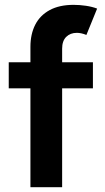

<svg xmlns="http://www.w3.org/2000/svg" viewBox="-20 -784 441 804"><path d="M16.6 -523.4H107.4V-587.9Q107.4 -640.6 127.4 -680.2Q147.5 -719.7 188 -741.7Q228.5 -763.7 288.1 -763.7Q313.5 -763.7 339.8 -759.8Q366.2 -755.9 386.7 -748L341.8 -637.7Q319.8 -646.5 301.8 -646.5Q274.4 -646.5 257.3 -629.6Q240.2 -612.8 240.2 -580.1V-523.4H369.1V-414.1H240.2V0H107.4V-414.1H16.6Z"/></svg>

Font: Reddit Sans Vanilla
Style: Bold
Weight: 700
Designer: Stephen Hutchings
Foundry: Reddit
Version: Version 1.013